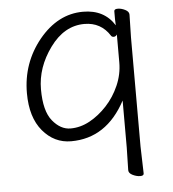

<svg xmlns="http://www.w3.org/2000/svg" viewBox="-49 -530 675 750"><g transform="rotate(-5 288.0 -154.5)"><path d="M428 -125Q353 16 214 16Q148 16 103 -37.5Q58 -91 58 -186Q58 -304 131 -394Q205 -484 304 -484Q387 -484 427 -420Q426 -437 426 -444V-475Q426 -484 440 -484Q454 -484 469 -476.5Q484 -469 484 -457L482 -368V60L485 166Q485 175 471 175Q457 175 441.5 167.5Q426 160 426 148L428 59ZM428 -384Q423 -376 415.5 -376Q408 -376 405 -381Q370 -436 305 -436Q226 -436 170 -359Q114 -282 114 -196.5Q114 -111 145.5 -72.5Q177 -34 216 -34Q255 -34 291.5 -54Q328 -74 359 -107.5Q390 -141 409 -184.5Q428 -228 428 -274Z"/></g></svg>

Font: LXGW WenKai Lite Light
Style: Regular
Weight: 300
Designer: LXGW / Fontworks Inc.
Foundry: LXGW / Fontworks Inc.
Version: Version 1.511; March 25, 2025